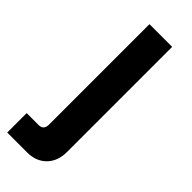

<svg xmlns="http://www.w3.org/2000/svg" viewBox="-254 -525 754 754"><g transform="rotate(45 123.0 -148.0)"><path d="M88 200H-22V92H44Q72 92 72 62V-496H198V88Q198 139 168 169.5Q138 200 88 200Z"/></g></svg>

Font: Rootstock Sans Headline
Style: Bold
Weight: 700
Designer: Florian Karsten
Foundry: Florian Karsten
Version: Version 2.000;FEAKit 1.0